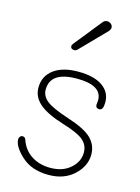

<svg xmlns="http://www.w3.org/2000/svg" viewBox="-116 -821 654 895"><g transform="rotate(15 211.0 -373.5)"><path d="M175 -585Q156 -585 156 -600Q156 -606 162 -613L268 -745Q276 -755 288 -755Q299 -755 307 -748Q315 -741 315 -731Q315 -723 307 -713L187 -590Q182 -585 175 -585ZM208 8Q127 8 78 -36.5Q29 -81 29 -117Q29 -124 34 -129.5Q39 -135 46 -135Q58 -135 62 -122Q77 -77 115.5 -51.5Q154 -26 208 -26Q267 -26 304 -58.5Q341 -91 341 -135Q341 -171 314 -194Q287 -217 211 -240Q133 -264 95.5 -296Q58 -328 58 -373Q58 -429 101 -461Q144 -493 219 -493Q295 -493 336 -464.5Q377 -436 377 -387Q377 -349 358 -349Q340 -349 340 -367Q340 -369 341 -375Q342 -381 342 -388Q342 -460 222 -460Q93 -460 93 -373Q93 -342 121 -319.5Q149 -297 229 -271Q313 -244 345 -212Q377 -180 377 -135Q377 -79 330 -35.5Q283 8 208 8Z"/></g></svg>

Font: Comic Neue Light
Style: Regular
Weight: 300
Designer: Craig Rozynski
Foundry: Craig Rozynski
Version: Version 2.003